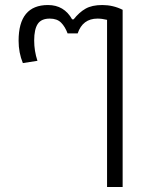

<svg xmlns="http://www.w3.org/2000/svg" viewBox="-20 -496 583 764"><path d="M406 -417Q386 -422 368 -422Q309 -422 289 -363H249Q239 -390 223 -406Q207 -422 178 -422Q144 -422 130 -400.5Q116 -379 116 -335Q116 -293 129 -254L71 -245Q54 -286 54 -334Q54 -476 171 -476Q235 -476 267 -419H273Q295 -447 320.5 -461.5Q346 -476 387 -476Q430 -476 468 -457V248H406Z"/></svg>

Font: Athiti
Style: Regular
Weight: 400
Designer: CadsonDemak Team
Foundry: CadsonDemak
Version: Version 1.033